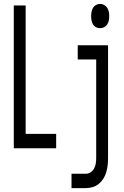

<svg xmlns="http://www.w3.org/2000/svg" viewBox="-20 -763 640 988"><path d="M51 0V-735H112V-74H269V0ZM495 -618Q484 -618 474 -623Q464 -628 458.5 -637.5Q453 -647 451 -658Q449 -669 449 -680Q449 -691 451 -702Q453 -713 458.5 -722.5Q464 -732 474 -737.5Q484 -743 495 -743Q506 -743 516 -737.5Q526 -732 532 -722.5Q538 -713 540 -702Q542 -691 542 -680Q542 -669 540 -658Q538 -647 532 -637.5Q526 -628 516 -623Q506 -618 495 -618ZM348 205V131H421Q435 131 446.5 123.5Q458 116 464.5 103.5Q471 91 473 77.5Q475 64 475 50V-457H380V-530H536V50Q536 69 534 87Q532 105 527 122.5Q522 140 512.5 155.5Q503 171 488.5 183Q474 195 456.5 200Q439 205 421 205Z"/></svg>

Font: Iosevka Mono
Style: Regular
Weight: 400
Designer: Belleve Invis
Foundry: Belleve Invis
Version: Version 11.1.1